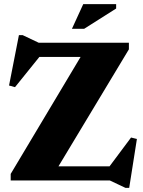

<svg xmlns="http://www.w3.org/2000/svg" viewBox="-20 -878 694 934"><path d="M607 -670V-638L264.5 -69H513L617.5 -209L646 -202L608.5 36H590.5L514.5 0H32V-32L372 -601H171.5L53 -454L24 -462L72 -707H90.5L168.5 -670ZM330 -738 385 -858H545V-836.5L389.5 -738Z"/></svg>

Font: Newsreader Text ExtraBold
Style: Regular
Weight: 800
Designer: Hugues Gentile
Foundry: Production Type
Version: Version 1.001